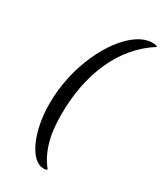

<svg xmlns="http://www.w3.org/2000/svg" viewBox="-239 -875 973 1151"><g transform="rotate(30 247.5 -300.0)"><path d="M270 190Q236 190 206.5 162.5Q177 135 154.5 86Q132 37 119 -27.5Q106 -92 106 -166Q106 -261 126 -352Q146 -443 181.5 -522.5Q217 -602 262.5 -662Q308 -722 359 -756Q410 -790 461 -790Q484 -790 495 -782Q422 -736 366.5 -670.5Q311 -605 274 -523Q237 -441 218.5 -345.5Q200 -250 200 -144Q200 -90 205.5 -43.5Q211 3 223 43.5Q235 84 252.5 118.5Q270 153 294 182Q291 186 285.5 188Q280 190 270 190Z"/></g></svg>

Font: Sansita Swashed Light Light
Style: Regular
Weight: 300
Version: Version 1.003